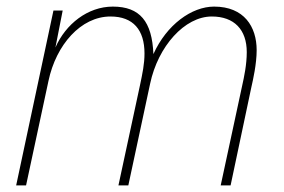

<svg xmlns="http://www.w3.org/2000/svg" viewBox="-20 -562 860 582"><path d="M29 0H59L127 -317C150 -426 225 -512 315 -512C384 -512 418 -471 418 -400C418 -368 412 -340 404 -302L339 0H369L435 -308C459 -422 540 -512 622 -512C690 -512 728 -472 728 -404C728 -366 720 -329 714 -302L649 0H679L742 -298C747 -320 758 -368 758 -410C758 -481 720 -542 629 -542C561 -542 485 -487 445 -398C441 -497 404 -542 322 -542C246 -542 179 -489 148 -418L170 -530H142Z"/></svg>

Font: Geist Thin
Style: Italic
Weight: 100
Italic angle: -12°
Designer: Basement.studio, Andrés Briganti, Mateo Zaragoza
Foundry: Basement.studio, Vercel, Andrés Briganti, Guido Ferreyra, Mateo Zaragoza
Version: Version 1.500